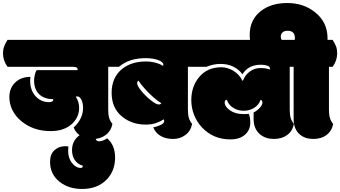

<svg xmlns="http://www.w3.org/2000/svg" viewBox="-52 -913 2245 1267"><path d="M-32.2 -560.1Q-32.2 -513.7 -2.4 -472.2H426.8Q447.3 -472.2 454.1 -467Q460.9 -461.9 460.9 -450.2H189.9Q182.6 -439.9 177.7 -419.2Q172.9 -398.4 172.9 -381.8Q172.9 -324.7 205.8 -291.7Q238.8 -258.8 299.8 -258.8Q299.8 -238.8 272.9 -238.8Q218.3 -238.8 182.6 -278.3Q147 -317.9 147 -379.9Q147 -396 148.9 -405.8Q86.9 -405.8 48.3 -368.7Q9.8 -331.5 9.8 -272Q9.8 -227.1 30 -186.3Q50.3 -145.5 87.4 -114.7Q167 -47.9 282.2 -47.9Q372.1 -47.9 424.3 -96.7Q470.2 -140.6 470.2 -201.2Q470.2 -241.2 448.2 -274.9Q451.7 -276.9 458 -276.9Q473.6 -276.9 484.9 -255.4Q496.1 -232.9 496.1 -201.2Q496.1 -128.4 434.1 -71.8Q448.7 -33.2 483.9 -14.6Q519 3.9 564.7 3.9Q610.4 3.9 645.5 -22.2Q680.7 -48.3 689.9 -95.2Q674.8 -113.3 668.5 -134.5Q662.1 -155.8 662.1 -188V-472.2H686.5Q716.3 -513.7 716.3 -560.1Q716.3 -585.9 709.7 -605Q703.1 -624 686.5 -649.9H-2.4Q-18.1 -625.5 -25.1 -605.2Q-32.2 -585 -32.2 -560.1Z M655.3 0Q624 19.5 601.8 19.5Q579.6 19.5 579.6 -2.9L612.8 -33.2Q583 -44.4 554.7 -44.4Q498.5 -44.4 462.9 -12.7Q423.3 22 423.3 77.6Q423.3 112.3 438.5 138.2Q457 169.9 494.6 180.7Q494.6 195.3 480 195.3Q457 195.3 435.5 175.8Q397.9 141.1 397.9 83Q397.9 66.4 399.9 54.2Q390.1 51.8 377.9 51.8Q335.9 51.8 307.1 78.4Q278.3 105 278.3 154.3Q278.3 237.8 342.3 287.6Q401.4 334 490.2 334Q590.8 334 651.4 272.5Q707.5 214.8 707.5 126.5Q707.5 44.4 655.3 0Z M1013.2 -13.2Q1045.4 3.9 1090.8 3.9Q1136.2 3.9 1171.4 -22.2Q1206.5 -48.3 1215.8 -95.2Q1200.7 -113.3 1194.3 -134.5Q1188 -155.8 1188 -188V-472.2H1212.4Q1242.2 -513.7 1242.2 -560.1Q1242.2 -585.9 1235.6 -605Q1229 -624 1212.4 -649.9H662.6Q647 -625.5 639.9 -605.2Q632.8 -585 632.8 -560.1Q632.8 -513.7 662.6 -472.2H732.9Q799.8 -529.3 909.2 -529.3Q954.6 -529.3 989.7 -517.6Q1025.9 -504.4 1025.9 -486.8Q1025.9 -481.9 1023.9 -478Q1005.4 -490.7 974.6 -499Q943.8 -507.3 910.2 -507.3Q815.4 -507.3 753.9 -458Q684.6 -402.3 684.6 -300Q684.6 -197.8 756.8 -141.1Q820.3 -90.8 910.2 -90.8Q948.7 -90.8 979 -101.6Q1009.3 -112.3 1026.9 -125.5Q1031.7 -120.6 1031.7 -114.3Q1031.7 -98.1 1003.4 -86.2Q975.1 -74.2 959 -73.2Q975.1 -32.7 1013.2 -13.2ZM996.1 -223.6Q977.5 -223.6 942.4 -252Q907.2 -280.3 880.1 -313.5Q853 -346.7 853 -364.3Q853 -375.5 862.8 -380.9Q872.6 -361.8 900.9 -330.6Q927.7 -299.8 959 -272.2Q990.2 -244.6 1012.7 -231.9Q1006.8 -223.6 996.1 -223.6Z M1589.4 -162.1Q1577.6 -160.2 1563.5 -160.2H1554.7Q1500.5 -160.2 1465.6 -184.8Q1430.7 -209.5 1430.7 -236.8Q1430.7 -252 1444.8 -254.9Q1456.5 -219.2 1489.3 -200.2Q1518.1 -182.1 1556.2 -182.1Q1594.2 -182.1 1624 -200.7Q1655.3 -219.2 1667.5 -253.9Q1679.7 -251.5 1679.7 -235.8Q1679.7 -220.2 1661.4 -200.7Q1643.1 -181.2 1621.6 -170.9V-127Q1621.6 -61 1665.5 -25.4Q1701.7 3.9 1754.9 3.9Q1808.1 3.9 1843.3 -22.2Q1878.4 -48.3 1887.7 -95.2Q1872.6 -113.3 1866.2 -134.5Q1859.9 -155.8 1859.9 -188V-472.2H1884.3Q1914.1 -513.7 1914.1 -560.1Q1914.1 -585.9 1907.5 -605Q1900.9 -624 1884.3 -649.9H1195.8Q1180.2 -625.5 1173.1 -605.2Q1166 -585 1166 -560.1Q1166 -513.7 1195.8 -472.2H1310.5Q1355 -491.2 1403.6 -491.2Q1452.1 -491.2 1489 -472.4Q1525.9 -453.6 1547.9 -422.9Q1586.9 -485.8 1668.5 -485.8Q1688.5 -485.8 1704.1 -481.9Q1729.5 -475.6 1729.5 -461.9Q1729.5 -457.5 1727.5 -454.1Q1704.6 -463.9 1666.3 -463.9Q1627.9 -463.9 1597.2 -441.7Q1566.4 -419.4 1551.3 -380.9H1547.4Q1527.3 -421.9 1488.3 -445.8Q1448.7 -469.2 1407.7 -469.2Q1314 -469.2 1259.3 -400.9Q1210.4 -339.8 1210.4 -252Q1210.4 -200.7 1229.2 -153.6Q1248 -106.4 1282.2 -70.8Q1356 6.8 1468.3 6.8Q1529.8 6.8 1564.7 -24.2Q1599.6 -55.2 1599.6 -103Q1599.6 -138.7 1589.4 -162.1Z M1885.7 -472.2V-127Q1885.7 -60.1 1926.8 -25.4Q1961.4 3.9 2014.9 3.9Q2068.4 3.9 2103 -22.5Q2137.7 -48.8 2146.5 -95.2Q2131.3 -113.3 2125 -134.5Q2118.7 -155.8 2118.7 -188V-472.2H2143.1Q2172.9 -513.7 2172.9 -560.1Q2172.9 -585.9 2166.3 -605Q2159.7 -624 2143.1 -649.9H2109.4V-661.1Q2109.4 -766.1 2027.3 -832Q1951.2 -893.1 1844 -893.1Q1736.8 -893.1 1668.9 -839.8Q1595.7 -782.2 1595.7 -682.1Q1595.7 -612.3 1641.4 -554Q1687 -495.6 1762.7 -472.2ZM1807.1 -649.9Q1800.8 -657.7 1800.8 -672.9Q1800.8 -688 1812.3 -699Q1823.7 -710 1845.7 -710Q1894 -710 1894 -662.1Q1894 -657.7 1893.1 -649.9Z"/></svg>

Font: Friends & Family
Style: Regular
Weight: 400
Designer: Sarang Kulkarni, Maithili Shingre, Noopur Datye
Foundry: Ek Type
Version: Version 1.000;hotconv 1.0.117;makeotfexe 2.5.65602